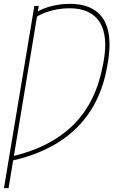

<svg xmlns="http://www.w3.org/2000/svg" viewBox="-71 -757 579 981"><path d="M127 -726.6 -27.3 204.1H-50.8L104.5 -726.6ZM-20.5 66.4 -16.6 43.9Q85.4 20.5 164.8 -20Q244.1 -60.5 302.2 -117.7Q360.4 -174.8 397.9 -249.8Q435.5 -324.7 453.1 -417L457 -435.5Q470.2 -504.9 465.3 -557.1Q460.4 -609.4 438.2 -644.3Q416 -679.2 377.2 -697Q338.4 -714.8 283.2 -714.8Q252.4 -714.8 222.2 -709.5Q191.9 -704.1 164.1 -694.1Q136.2 -684.1 112.3 -668.9L105.5 -689.5Q143.1 -712.9 189.5 -725.1Q235.8 -737.3 285.2 -737.3Q365.7 -737.3 414.8 -703.6Q463.9 -669.9 480.5 -602.5Q497.1 -535.2 479.5 -433.6L476.6 -418Q459.5 -319.8 419.7 -240.5Q379.9 -161.1 317.6 -100.6Q255.4 -40 170.7 1.7Q85.9 43.5 -20.5 66.4Z"/></svg>

Font: Inter Tight Thin
Style: Italic
Weight: 250
Italic angle: -9.39999°
Designer: Rasmus Andersson
Foundry: rsms
Version: Version 3.004